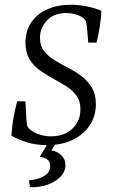

<svg xmlns="http://www.w3.org/2000/svg" viewBox="-20 -599 475 807"><path d="M178 11Q133 11 94.5 -0.5Q56 -12 28 -29Q30 -66 36.5 -102.5Q43 -139 52 -173H87L91 -96Q92 -84 93.5 -74.5Q95 -65 106 -55Q121 -42 144.5 -34Q168 -26 194 -26Q250 -26 284 -58Q318 -90 318 -139Q318 -174 301.5 -197Q285 -220 258.5 -236.5Q232 -253 202.5 -269Q173 -285 146.5 -304Q120 -323 103.5 -351Q87 -379 87 -420Q87 -468 111 -504Q135 -540 178 -559.5Q221 -579 277 -579Q309 -579 343 -572.5Q377 -566 406 -554Q405 -523 399.5 -488Q394 -453 386 -420H351L345 -490Q344 -498 341.5 -507.5Q339 -517 326 -526Q314 -534 297 -539Q280 -544 257 -544Q206 -544 177 -512.5Q148 -481 148 -440Q148 -407 165 -385Q182 -363 208.5 -346.5Q235 -330 265.5 -314.5Q296 -299 322.5 -279Q349 -259 366 -231Q383 -203 383 -161Q383 -112 357.5 -73Q332 -34 286 -11.5Q240 11 178 11ZM229 -19 196 33Q220 37 237.5 53Q255 69 255 95Q255 122 234.5 143.5Q214 165 180.5 177Q147 189 106 188L102 159Q143 155 167 140Q191 125 191 99Q191 79 177.5 70.5Q164 62 147 60L195 -19Z"/></svg>

Font: Yrsa Light
Style: Italic
Weight: 300
Italic angle: -7.10001°
Designer: Anna Giedrys (Yrsa+Rasa design), David Brezina (Yrsa art-direction, Rasa art-direction, design)
Foundry: Rosetta Type Foundry
Version: Version 2.004